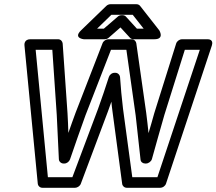

<svg xmlns="http://www.w3.org/2000/svg" viewBox="-20 -865 1026 910"><path d="M207 -25 149 -629H228L249 -320C252 -250 256 -180 259 -111C259 -99 270 -90 281 -90H285C297 -90 308 -99 312 -110C336 -179 360 -250 385 -318L506 -629H579L623 -318C631 -249 638 -179 646 -109C647 -97 657 -90 668 -90H672C684 -90 697 -100 700 -111C719 -181 740 -252 759 -320L856 -629H927L726 -25H607L563 -350C557 -402 552 -450 549 -499C548 -511 538 -520 527 -520H523C510 -520 499 -510 496 -500C480 -450 463 -400 445 -350L323 -25ZM159 5C160 16 169 25 181 25H336C346 25 359 17 363 6L492 -338C498 -354 502 -366 508 -383C509 -368 511 -353 513 -338L559 6C560 16 569 25 581 25H740C751 25 763 17 767 5L984 -649C993 -677 971 -679 964 -679H842C832 -679 819 -671 815 -659L711 -328C702 -296 694 -267 684 -234C681 -265 677 -298 673 -330L626 -660C625 -669 616 -679 604 -679H493C483 -679 470 -671 466 -660L338 -330C326 -298 316 -269 304 -235C303 -266 302 -296 300 -328L277 -659C276 -669 268 -679 255 -679H124C95 -679 95 -655 96 -649ZM472 -729H440L508 -795H609L661 -729H629L577 -786C573 -791 566 -793 561 -793H556C549 -793 542 -790 538 -786ZM476 -679C481 -679 490 -681 495 -686L551 -735L596 -686C599 -682 606 -679 613 -679H712C761 -679 735 -721 735 -721L644 -837C640 -842 634 -845 627 -845H503C497 -845 489 -842 484 -837L364 -721C326 -684 377 -679 377 -679Z"/></svg>

Font: Falling Sky
Style: ExtOuObl
Weight: 400
Designer: Paul D. Hunt
Foundry: Adobe Systems Incorporated
Version: Version 1.02